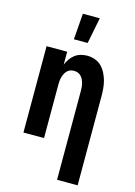

<svg xmlns="http://www.w3.org/2000/svg" viewBox="-142 -830 784 1117"><g transform="rotate(15 250.0 -271.0)"><path d="M201 -600 213 -757H315L284 -600ZM318 215V-320Q318 -332 317 -343.5Q316 -355 313 -366Q310 -377 305 -387.5Q300 -398 292 -406.5Q284 -415 273 -419Q262 -423 250 -423Q238 -423 227 -419Q216 -415 208 -406.5Q200 -398 195 -387.5Q190 -377 187 -366Q184 -355 183 -343.5Q182 -332 182 -320V0H58V-520H182V-442Q189 -460 200.5 -476.5Q212 -493 227.5 -505Q243 -517 262.5 -522.5Q282 -528 302 -528Q325 -528 348 -520Q371 -512 387.5 -495.5Q404 -479 415 -457.5Q426 -436 432 -413.5Q438 -391 440 -367.5Q442 -344 442 -320V215Z"/></g></svg>

Font: Iosevka SS18 Extrabold
Style: Regular
Weight: 800
Monospace: yes
Designer: Belleve Invis
Foundry: Belleve Invis
Version: Version 25.1.1; ttfautohint (v1.8.4)